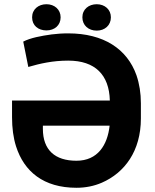

<svg xmlns="http://www.w3.org/2000/svg" viewBox="-20 -879 734 909"><path d="M303 -592C430 -592 497 -525 500 -403H37V-324C37 -273 43 -227 56 -186C94 -67 186 10 342 10C385 10 425 2 462 -14C570 -61 647 -164 647 -318V-390C647 -438 640 -482 626 -523C582 -647 471 -721 303 -721C274 -721 248 -719 224 -716C174 -709 125 -700 90 -682L114 -562C169 -578 229 -592 303 -592ZM183 -269V-284H499C489 -193 443 -118 342 -118C240 -118 183 -169 183 -269ZM200 -735C238 -735 267 -759 267 -797C267 -834 238 -859 200 -859C162 -859 132 -835 132 -797C132 -758 161 -735 200 -735ZM438 -734C476 -734 505 -759 505 -797C505 -834 476 -859 438 -859C400 -859 370 -835 370 -797C370 -759 399 -734 438 -734Z"/></svg>

Font: Asimov
Style: Regular
Weight: 500
Designer: Google
Version: Version 2.000980; 2014